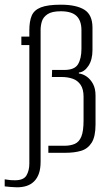

<svg xmlns="http://www.w3.org/2000/svg" viewBox="-57 -651 452 818"><path d="M15 147Q4 147 -12.5 145.5Q-29 144 -37 143V113Q-33 114 -30 114Q-27 114 -23 115Q-18 116 -10.5 116.5Q-3 117 7 117Q44 117 56 96Q68 75 68 46V-459H34V-495H68V-522Q68 -560 78 -584Q88 -608 117 -619.5Q146 -631 202 -631Q268 -631 302.5 -609.5Q337 -588 337 -533V-438Q337 -396 319.5 -370Q302 -344 279 -342V-338Q296 -336 312 -325Q328 -314 339 -294Q350 -274 350 -244V-121Q350 -69 333.5 -43Q317 -17 288.5 -8.5Q260 0 221 0H149V-30H217Q243 -30 261.5 -38Q280 -46 289.5 -69Q299 -92 299 -138V-239Q299 -271 286.5 -289.5Q274 -308 253 -315.5Q232 -323 204 -323H164L165 -353H217Q261 -353 275.5 -377.5Q290 -402 290 -443V-522Q290 -563 269 -583Q248 -603 202 -603Q164 -603 145.5 -590.5Q127 -578 121.5 -560Q116 -542 116 -523V38Q116 67 109 87.5Q102 108 88.5 121.5Q75 135 56.5 141Q38 147 15 147Z"/></svg>

Font: Alumni Sans Light
Style: Regular
Weight: 300
Version: Version 1.018